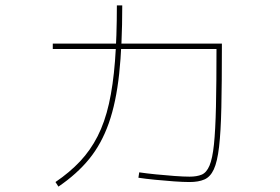

<svg xmlns="http://www.w3.org/2000/svg" viewBox="-20 -664 1040 713"><path d="M684 12Q660 12 625.5 9.5Q591 7 555.5 3.5Q520 0 494 -4L497 -24Q524 -20 559 -16.5Q594 -13 628 -10.5Q662 -8 684 -8Q711 -8 729 -15.5Q747 -23 758 -49Q769 -75 774.5 -127.5Q780 -180 782 -268.5Q784 -357 784 -492L794 -482H176V-502H804V-492Q804 -356 802 -265Q800 -174 793.5 -118.5Q787 -63 774 -35Q761 -7 739 2.5Q717 12 684 12ZM186 12Q239 -24 277.5 -65Q316 -106 342.5 -158Q369 -210 384.5 -278.5Q400 -347 407 -437Q414 -527 414 -644H434Q434 -496 422.5 -389.5Q411 -283 384 -206.5Q357 -130 311.5 -74Q266 -18 197 29Z"/></svg>

Font: M PLUS 1 Thin Thin
Style: Regular
Weight: 250
Version: Version 1.001